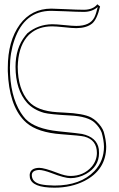

<svg xmlns="http://www.w3.org/2000/svg" viewBox="-20 -680 549 888"><path d="M16.1 -367.2Q16.1 -489.7 71.8 -566.9Q125.5 -639.6 216.8 -640.1Q235.4 -640.1 281.2 -637.7Q339.4 -634.8 369.1 -634.8Q410.2 -635.3 430.2 -660.2L442.9 -649.9Q428.7 -590.3 406.2 -571.3Q380.4 -550.3 333 -549.8Q314 -549.8 275.4 -554.2Q238.3 -558.1 221.2 -558.1Q158.7 -558.1 119.6 -523.9Q116.2 -521 113.8 -519Q69.3 -474.6 63 -391.1Q62 -380.4 62 -371.1Q62.5 -267.6 112.8 -210.9Q152.3 -167 244.1 -161.1Q255.4 -160.2 277.8 -159.2Q366.2 -155.3 401.4 -136.7Q415.5 -128.9 425.8 -119.1Q452.1 -93.8 460 -69.8Q470.7 -31.7 471.2 -2Q471.2 105.5 370.1 157.2Q309.1 188 231.9 188Q127.4 188 118.2 141.6Q117.2 135.3 117.2 128.9Q119.6 97.2 161.1 96.2Q184.6 96.2 244.1 119.1Q282.7 134.3 306.2 133.8Q366.7 133.8 404.3 90.8Q427.7 62.5 428.2 27.8Q428.2 -33.2 370.1 -48.3Q352.5 -52.7 264.6 -59.1Q154.3 -66.9 102.1 -112.3Q95.7 -117.7 90.8 -123Q21.5 -195.8 16.1 -350.1Q16.1 -359.4 16.1 -367.2ZM25.9 -367.2Q25.9 -238.3 76.2 -158.7Q86.9 -142.1 98.1 -129.9Q142.6 -84 250.5 -72.8Q347.7 -63 359.4 -60.5Q428.7 -45.4 437 9.8Q438 19 438 27.8Q438 90.3 377.9 124.5Q343.8 143.6 306.2 144Q278.8 144 217.3 120.1Q180.7 106.4 161.1 106Q128.4 107.4 127 128.9Q127 162.6 168.9 172.4Q193.4 177.7 231.9 178.2Q352.5 178.2 417 110.8Q460.9 64 460.9 -2Q460.4 -31.2 450.2 -66.9Q440.9 -90.8 418.9 -111.8Q387.2 -142.1 303.2 -146Q211.4 -150.9 183.6 -158.2Q135.3 -171.9 105.5 -204.1Q52.2 -264.2 51.8 -371.1Q51.8 -458 96.7 -514.2Q102.1 -521 106.9 -526.4Q155.8 -566.9 221.2 -567.9Q240.2 -567.9 277.8 -564Q315.4 -560.1 333 -560.1Q396.5 -560.1 416.5 -599.6Q424.3 -615.2 432.1 -647.5Q406.2 -625.5 369.1 -625Q338.9 -625 280.3 -627.9Q234.9 -629.9 216.8 -629.9Q93.3 -629.9 46.9 -495.6Q25.9 -435.5 25.9 -367.2Z"/></svg>

Font: Linux Biolinum Outline O
Style: Bold
Weight: 700
Designer: Philipp H. Poll
Foundry: Philipp H. Poll
Version: Version 0.9.2